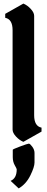

<svg xmlns="http://www.w3.org/2000/svg" viewBox="-20 -789 260 1068"><path d="M51 85V44Q51 41 92.5 25.5Q134 10 140.5 10Q147 10 159.5 27Q172 44 172 62V115Q172 140 148.5 187.5Q125 235 84 259L39 217Q73 203 73 153Q73 149 62 130Q51 111 51 85ZM170 -701V-148Q170 -87 211 -79V-57L110 0Q88 -9 69 -29.5Q50 -50 50 -68V-621Q50 -682 9 -690V-712L110 -769Q132 -760 151 -739.5Q170 -719 170 -701Z"/></svg>

Font: Pirata One
Style: Regular
Weight: 400
Designer: Rodrigo Fuenzalida, Nicolas Massi
Foundry: Rodrigo Fuenzalida, Nicolas Massi
Version: Version 1.001